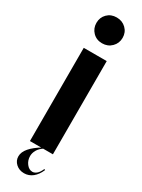

<svg xmlns="http://www.w3.org/2000/svg" viewBox="-222 -716 655 883"><g transform="rotate(30 106.0 -275.0)"><path d="M38 -624Q38 -653 57.5 -672.5Q77 -692 107 -692Q137 -692 157 -672.5Q177 -653 177 -624Q177 -595 157 -575Q137 -555 107 -555Q77 -555 57.5 -575Q38 -595 38 -624ZM167 -495V0H45V-495ZM172 81Q160 110 140 126Q120 142 95 142Q69 142 51.5 126Q34 110 34 87Q34 64 53.5 41.5Q73 19 108 -2H118Q98 11 89 27Q80 43 80 59Q80 82 93.5 99.5Q107 117 125 117Q136 117 147 108Q158 99 167 78Z"/></g></svg>

Font: Moniqa Black Display
Style: Regular
Weight: 900
Designer: Rajesh Rajput
Foundry: Rajesh Rajput
Version: Version 1.000